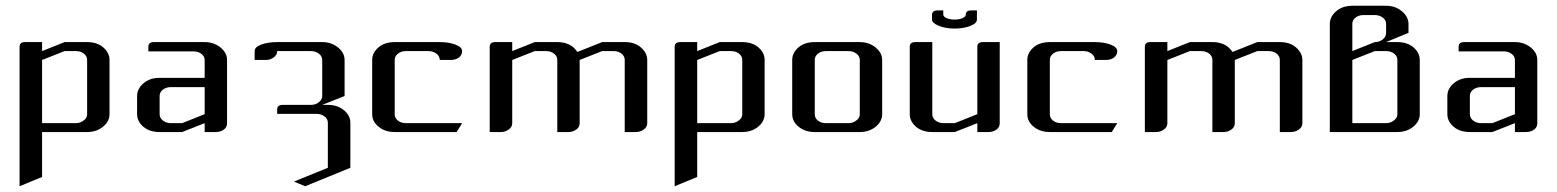

<svg xmlns="http://www.w3.org/2000/svg" viewBox="-20 -458 5400 666"><path d="M47.9 188V-295.9Q47.9 -312 66.9 -312H126V-280.8L204.1 -312H282.2Q316.4 -312 337.9 -293.9Q359.9 -274.9 359.9 -250V-62Q359.9 -36.6 336.9 -18.1Q314.5 0 282.2 0H126V155.8ZM126 -30.8H243.2Q258.3 -30.8 270 -40Q282.2 -48.3 282.2 -62V-250Q282.2 -263.2 271 -272Q259.8 -280.8 243.2 -280.8H204.1L126 -250Z M455.6 -62V-125Q455.6 -149.9 477.5 -168.9Q499.5 -188 533.7 -188H689.9V-250Q689.9 -262.7 678.2 -271.5Q667 -279.8 650.9 -279.8H494.6V-295.9Q494.6 -312 513.7 -312H689.9Q721.7 -312 744.6 -293.5Q767.6 -274.9 767.6 -250V-30.8Q767.6 -16.6 756.8 -8.8Q745.1 0 728.5 0H689.9V-30.8L611.8 0H533.7Q499 0 477.5 -18.1Q455.6 -37.1 455.6 -62ZM533.7 -62Q533.7 -48.8 544.9 -40Q556.6 -30.8 572.8 -30.8H611.8L689.9 -62V-155.8H572.8Q556.2 -155.8 544.9 -147Q533.7 -138.2 533.7 -125Z M863.3 -250V-280.8Q863.3 -294.4 885.7 -303.2Q908.2 -312 941.4 -312H1097.7Q1129.4 -312 1152.3 -293.5Q1175.3 -274.9 1175.3 -250V-125L1097.7 -94.2H1117.2Q1149.9 -94.2 1172.4 -76.2Q1195.3 -57.6 1195.3 -32.2V124L1038.6 188L999.5 171.9L1117.2 124V-32.2Q1117.2 -45.9 1105.5 -54.2Q1093.8 -63 1078.6 -63H941.4V-78.1Q941.4 -94.2 960.4 -94.2H1058.6Q1074.2 -94.2 1085.4 -103Q1097.7 -112.3 1097.7 -125V-250Q1097.7 -263.2 1085.9 -272Q1074.2 -280.8 1058.6 -280.8H941.4Q941.4 -267.1 929.2 -258.8Q917.5 -250 902.3 -250Z M1271 -62V-250Q1271 -274.9 1293 -293.9Q1314.5 -312 1349.1 -312H1505.4Q1537.1 -312 1560.1 -303.2Q1583 -294.4 1583 -280.8Q1583 -267.6 1572.3 -258.8Q1560.5 -250 1543.9 -250H1505.4Q1505.4 -263.2 1493.7 -272Q1481.9 -280.8 1466.3 -280.8H1388.2Q1371.6 -280.8 1360.4 -272Q1349.1 -263.2 1349.1 -250V-62Q1349.1 -48.3 1360.4 -39.6Q1371.6 -30.8 1388.2 -30.8H1583L1564 0H1349.1Q1315.9 0 1293.5 -18.1Q1271 -36.1 1271 -62Z M1678.7 0V-295.9Q1678.7 -312 1697.8 -312H1756.8V-280.8L1835 -312H1913.1Q1947.3 -312 1968.8 -293.9Q1978 -285.2 1982.9 -277.8L2068.8 -312H2147Q2181.6 -312 2202.6 -293.9Q2225.1 -274.4 2225.1 -250V-30.8Q2225.1 -17.1 2212.9 -8.8Q2201.2 0 2185.1 0H2147V-250Q2147 -263.2 2135.7 -272Q2125 -280.8 2107.9 -280.8H2068.8L1990.7 -250V-30.8Q1990.7 -16.6 1979 -8.8Q1967.3 0 1951.7 0H1913.1V-250Q1913.1 -263.2 1901.9 -272Q1890.6 -280.8 1874 -280.8H1835L1756.8 -250V-30.8Q1756.8 -17.1 1744.6 -8.8Q1732.9 0 1717.8 0Z M2320.3 188V-295.9Q2320.3 -312 2339.4 -312H2398.4V-280.8L2476.6 -312H2554.7Q2588.9 -312 2610.4 -293.9Q2632.3 -274.9 2632.3 -250V-62Q2632.3 -36.6 2609.4 -18.1Q2586.9 0 2554.7 0H2398.4V155.8ZM2398.4 -30.8H2515.6Q2530.8 -30.8 2542.5 -40Q2554.7 -48.3 2554.7 -62V-250Q2554.7 -263.2 2543.5 -272Q2532.2 -280.8 2515.6 -280.8H2476.6L2398.4 -250Z M2728 -62V-250Q2728 -274.9 2750 -293.9Q2771.5 -312 2806.2 -312H2962.4Q2994.1 -312 3017.1 -293.5Q3040 -274.9 3040 -250V-62Q3040 -36.6 3017.1 -18.1Q2994.6 0 2962.4 0H2806.2Q2772.9 0 2750.5 -18.1Q2728 -36.1 2728 -62ZM2806.2 -62Q2806.2 -48.3 2817.4 -39.6Q2828.6 -30.8 2845.2 -30.8H2923.3Q2938.5 -30.8 2950.2 -40Q2962.4 -48.3 2962.4 -62V-250Q2962.4 -263.2 2950.7 -272Q2939 -280.8 2923.3 -280.8H2845.2Q2828.6 -280.8 2817.4 -272Q2806.2 -263.2 2806.2 -250Z M3135.7 -62V-295.9Q3135.7 -312 3154.8 -312H3213.9V-62Q3213.9 -48.8 3225.1 -40Q3236.8 -30.8 3252.9 -30.8H3292L3370.1 -62V-295.9Q3370.1 -312 3389.6 -312H3447.8V-30.8Q3447.8 -16.6 3437 -8.8Q3425.3 0 3408.7 0H3370.1V-30.8L3292 0H3213.9Q3179.2 0 3157.7 -18.1Q3135.7 -37.1 3135.7 -62ZM3212.9 -390.1V-405.8Q3212.9 -421.9 3231.9 -421.9H3252V-407.2Q3252 -400.4 3263.7 -395Q3274.9 -390.1 3291.5 -390.1Q3307.1 -390.1 3318.4 -395Q3330.1 -400.4 3330.1 -407.2Q3330.1 -421.9 3349.1 -421.9H3368.7V-390.1Q3368.7 -377 3346.2 -368.2Q3322.3 -358.9 3291.5 -358.9Q3259.3 -358.9 3235.8 -368.7Q3212.9 -378.4 3212.9 -390.1Z M3543.5 -62V-250Q3543.5 -274.9 3565.4 -293.9Q3586.9 -312 3621.6 -312H3777.8Q3809.6 -312 3832.5 -303.2Q3855.5 -294.4 3855.5 -280.8Q3855.5 -267.6 3844.7 -258.8Q3833 -250 3816.4 -250H3777.8Q3777.8 -263.2 3766.1 -272Q3754.4 -280.8 3738.8 -280.8H3660.6Q3644 -280.8 3632.8 -272Q3621.6 -263.2 3621.6 -250V-62Q3621.6 -48.3 3632.8 -39.6Q3644 -30.8 3660.6 -30.8H3855.5L3836.4 0H3621.6Q3588.4 0 3565.9 -18.1Q3543.5 -36.1 3543.5 -62Z M3951.2 0V-295.9Q3951.2 -312 3970.2 -312H4029.3V-280.8L4107.4 -312H4185.5Q4219.7 -312 4241.2 -293.9Q4250.5 -285.2 4255.4 -277.8L4341.3 -312H4419.4Q4454.1 -312 4475.1 -293.9Q4497.6 -274.4 4497.6 -250V-30.8Q4497.6 -17.1 4485.4 -8.8Q4473.6 0 4457.5 0H4419.4V-250Q4419.4 -263.2 4408.2 -272Q4397.5 -280.8 4380.4 -280.8H4341.3L4263.2 -250V-30.8Q4263.2 -16.6 4251.5 -8.8Q4239.7 0 4224.1 0H4185.5V-250Q4185.5 -263.2 4174.3 -272Q4163.1 -280.8 4146.5 -280.8H4107.4L4029.3 -250V-30.8Q4029.3 -17.1 4017.1 -8.8Q4005.4 0 3990.2 0Z M4592.8 0V-375Q4592.8 -399.9 4614.7 -418.9Q4636.7 -438 4670.9 -438H4788.1Q4820.3 -438 4842.8 -418.9Q4865.7 -399.9 4865.7 -375V-344.2L4788.1 -312H4827.1Q4861.3 -312 4882.8 -293.9Q4904.8 -274.9 4904.8 -250V-62Q4904.8 -36.6 4881.8 -18.1Q4859.4 0 4827.1 0ZM4670.9 -30.8H4788.1Q4803.2 -30.8 4814.9 -40Q4827.1 -48.3 4827.1 -62V-250Q4827.1 -263.2 4815.9 -272Q4804.7 -280.8 4788.1 -280.8H4749L4670.9 -250ZM4670.9 -280.8 4749 -312Q4764.6 -312 4775.9 -320.8Q4788.1 -330.1 4788.1 -344.2V-375Q4788.1 -388.2 4776.4 -397Q4764.6 -405.8 4749 -405.8H4710Q4693.4 -405.8 4682.1 -397Q4670.9 -388.2 4670.9 -375Z M5000.5 -62V-125Q5000.5 -149.9 5022.5 -168.9Q5044.4 -188 5078.6 -188H5234.9V-250Q5234.9 -262.7 5223.1 -271.5Q5211.9 -279.8 5195.8 -279.8H5039.6V-295.9Q5039.6 -312 5058.6 -312H5234.9Q5266.6 -312 5289.6 -293.5Q5312.5 -274.9 5312.5 -250V-30.8Q5312.5 -16.6 5301.8 -8.8Q5290 0 5273.4 0H5234.9V-30.8L5156.7 0H5078.6Q5043.9 0 5022.5 -18.1Q5000.5 -37.1 5000.5 -62ZM5078.6 -62Q5078.6 -48.8 5089.8 -40Q5101.6 -30.8 5117.7 -30.8H5156.7L5234.9 -62V-155.8H5117.7Q5101.1 -155.8 5089.8 -147Q5078.6 -138.2 5078.6 -125Z"/></svg>

Font: Hhenum
Style: Regular
Weight: 400
Designer: T. Christopher White
Version: Version 1.0